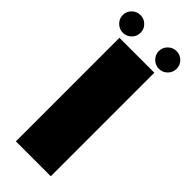

<svg xmlns="http://www.w3.org/2000/svg" viewBox="-270 -852 885 885"><g transform="rotate(45 173.0 -409.0)"><path d="M59 0H286.5V-675H59ZM53.5 -702.5Q77.5 -702.5 94.5 -719.5Q111.5 -736.5 111.5 -760.5Q111.5 -784.5 94.5 -801.2Q77.5 -818 53.5 -818Q30 -818 12.8 -801.2Q-4.5 -784.5 -4.5 -760.5Q-4.5 -736.5 12.8 -719.5Q30 -702.5 53.5 -702.5ZM288.5 -702.5Q312.5 -702.5 329.5 -719.5Q346.5 -736.5 346.5 -760.5Q346.5 -784.5 329.5 -801.2Q312.5 -818 288.5 -818Q265 -818 247.8 -801.2Q230.5 -784.5 230.5 -760.5Q230.5 -736.5 247.8 -719.5Q265 -702.5 288.5 -702.5Z"/></g></svg>

Font: Anybody UltraCondensed Thin Black
Style: Regular
Weight: 900
Version: Version 1.111